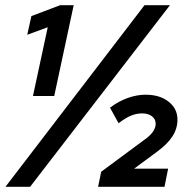

<svg xmlns="http://www.w3.org/2000/svg" viewBox="-20 -720 733 740"><path d="M107 -350 164 -615 85 -586 101 -658 212 -700H264L189 -350ZM1 0 537 -700H635L96 0ZM358 0 370 -58 532 -178Q557 -195 568.5 -211Q580 -227 580 -243Q580 -261 565.5 -272Q551 -283 527 -283Q507 -283 485.5 -274.5Q464 -266 437 -245L404 -305Q437 -330 472.5 -342.5Q508 -355 541 -355Q596 -355 630 -328Q664 -301 664 -259Q664 -225 645 -195Q626 -165 585 -135L497 -70H628L614 0Z"/></svg>

Font: Red Hat Display ExtraBold
Style: Italic
Weight: 800
Italic angle: -12°
Designer: Pentagram, MCKL
Foundry: Pentagram, MCKL
Version: Version 1.023